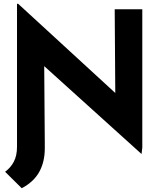

<svg xmlns="http://www.w3.org/2000/svg" viewBox="-20 -785 868 1016"><path d="M217 -30V0Q217 72 187.5 125Q158 178 95 211L7 124Q37 102 53.5 70Q70 38 70 -8V-765H76L590 -293L587 -736H733V-4L729 30L214 -435L217 -30Z"/></svg>

Font: Synthetic
Style: Bold
Weight: 700
Designer: Santiago Orozco
Foundry: Typemade
Version: Version 2.000; ttfautohint (v1.8.4.7-5d5b)